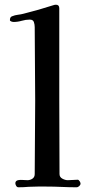

<svg xmlns="http://www.w3.org/2000/svg" viewBox="-20 -792 386 813"><path d="M321 -15Q321 -9 315.5 -4Q310 1 304 1Q273 1 241 -0.5Q209 -2 177 -2Q158 -2 139.5 -2Q121 -2 102 -1Q91 0 80 0.5Q69 1 58 1Q52 1 48.5 -5Q45 -11 45 -16Q45 -26 56 -29Q65 -31 75.5 -30Q86 -29 96 -29Q108 -29 117.5 -35.5Q127 -42 127 -55Q127 -132 128 -210Q129 -288 129 -365Q129 -443 128 -521Q127 -599 127 -677Q127 -688 123.5 -698.5Q120 -709 106 -709Q89 -709 72 -704Q55 -699 37 -699Q34 -699 28 -701Q22 -703 22 -707Q22 -720 31 -723Q43 -728 56 -729.5Q69 -731 80 -734Q112 -742 143.5 -751Q175 -760 206 -770Q209 -771 211.5 -771.5Q214 -772 217 -772Q231 -772 231 -757Q231 -729 231 -700.5Q231 -672 231 -643V-375Q231 -296 231.5 -215.5Q232 -135 232 -55Q232 -42 244 -35.5Q256 -29 267 -29Q278 -29 288.5 -30Q299 -31 309 -31Q313 -31 317 -25Q321 -19 321 -15Z"/></svg>

Font: Kaisei Tokumin Medium
Style: Regular
Weight: 500
Designer: Font-Kai, 金井和夫
Foundry: KAZUO KANAI
Version: Version 5.003